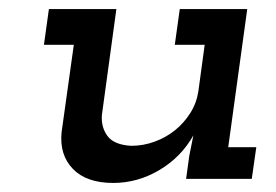

<svg xmlns="http://www.w3.org/2000/svg" viewBox="-20 -395 610 424"><path d="M391 0H536L546 -70H484L526 -375H377L366 -296H432L418 -193Q414 -167 400 -145Q386 -123 366 -107Q346 -91 321 -82Q296 -73 270 -73Q232 -75 217.5 -94.5Q203 -114 205 -141L237 -375H88L77 -296H143L116 -103Q111 -53 141 -22Q171 9 230 9Q284 9 332 -19.5Q380 -48 407 -96L398 -51Z"/></svg>

Font: Josefin Slab Thin
Style: Italic
Weight: 100
Italic angle: -12°
Designer: Santiago Orozco
Foundry: Typemade
Version: Version 2.000